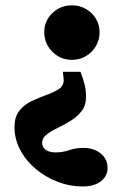

<svg xmlns="http://www.w3.org/2000/svg" viewBox="-20 -460 418 705"><path d="M275.4 -196.3Q286.1 -168.9 291 -147.9Q295.9 -127 295.9 -104.5Q295.9 -73.2 279.8 -52.2Q263.7 -31.2 239.7 -16.6Q215.8 -2 191.4 9.8Q167 21.5 150.9 34.2Q134.8 46.9 134.8 64.5Q134.8 80.1 147.5 89.8Q160.2 99.6 184.6 99.6Q210 99.6 233.9 91.3Q257.8 83 286.1 83Q324.2 83 349.6 103.5Q375 124 375 156.2Q375 186.5 350.6 205.6Q326.2 224.6 284.2 224.6Q235.4 224.6 190.4 207Q145.5 189.5 109.9 159.2Q74.2 128.9 53.7 89.4Q33.2 49.8 33.2 6.8Q33.2 -31.2 51.3 -53.7Q69.3 -76.2 96.2 -88.9Q123 -101.6 150.4 -111.3Q177.7 -121.1 195.8 -132.8Q213.9 -144.5 213.9 -166Q213.9 -169.9 212.9 -177.7Q211.9 -185.5 210.9 -196.3ZM244.1 -440.4Q272.5 -440.4 295.4 -427.2Q318.4 -414.1 332 -391.6Q345.7 -369.1 345.7 -341.8Q345.7 -313.5 332 -290.5Q318.4 -267.6 295.4 -253.9Q272.5 -240.2 244.1 -240.2Q202.1 -240.2 172.4 -270Q142.6 -299.8 142.6 -341.8Q142.6 -383.8 172.4 -412.1Q202.1 -440.4 244.1 -440.4Z"/></svg>

Font: Crimson Pro ExtraBold
Style: Regular
Weight: 800
Designer: Jacques Le Bailly
Foundry: Baron von Fonthausen
Version: Version 1.003